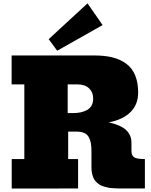

<svg xmlns="http://www.w3.org/2000/svg" viewBox="-20 -1123 902 1144"><path d="M445.3 0Q316.4 0 49.8 0.5V-175.3H125V-620.1H49.3V-792.5H544.9Q605 -792.5 651.1 -780.8Q697.3 -769 732.2 -743.4Q767.1 -717.8 785.2 -674.6Q803.2 -631.3 803.2 -571.3Q803.2 -500.5 757.6 -455.1Q711.9 -409.7 627.9 -394Q700.7 -377.4 731.9 -347.7Q763.2 -317.9 763.2 -272.9V-227.5Q763.2 -213.4 765.4 -205.1Q767.6 -196.8 775.4 -189.2Q783.2 -181.6 799.6 -178.5Q815.9 -175.3 843.3 -175.3V0H715.3Q696.3 0 685.3 -0.2Q674.3 -0.5 656 -1.5Q637.7 -2.4 626.5 -4.6Q615.2 -6.8 599.9 -11.2Q584.5 -15.6 575 -21.7Q565.4 -27.8 554.9 -37.4Q544.4 -46.9 538.6 -59.1Q532.7 -71.3 528.8 -88.1Q524.9 -105 524.9 -125V-220.2Q524.9 -249 521.7 -268.3Q518.6 -287.6 509.5 -304.9Q500.5 -322.3 481.9 -330.6Q463.4 -338.9 434.1 -338.9H386.2V-175.3H445.3ZM413.1 -449.2Q438 -449.2 458.3 -453.1Q478.5 -457 496.6 -466.3Q514.6 -475.6 524.9 -493.2Q535.2 -510.7 535.2 -535.2Q535.2 -573.7 510.5 -596.9Q485.8 -620.1 442.4 -620.1H383.3V-449.2ZM591.3 -973.6 320.8 -820.8 270 -889.6 501.5 -1103Z"/></svg>

Font: Bevan
Style: Regular
Weight: 400
Foundry: vernon adams
Version: Version 1.000